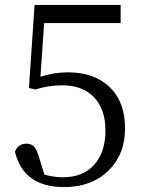

<svg xmlns="http://www.w3.org/2000/svg" viewBox="-20 -749 579 783"><path d="M241 14Q76 14 41 -130Q53 -163 88 -163Q109 -163 120 -150Q131 -137 141 -102L161 -37Q200 -26 236 -26Q319 -26 365 -78Q410 -129 410 -217Q410 -305 362 -354Q315 -401 235 -401Q174 -401 126 -384L98 -390L121 -729H472V-655H160L145 -436Q199 -454 258 -454Q363 -454 426 -395Q490 -334 490 -226Q490 -119 421.5 -52.5Q353 14 241 14Z"/></svg>

Font: GenRyuMin TW R
Style: Regular
Weight: 400
Version: Version 1.501;PS 1;hotconv 16.6.51;makeotf.lib2.5.65220